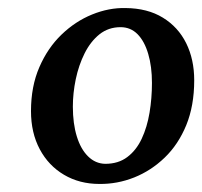

<svg xmlns="http://www.w3.org/2000/svg" viewBox="-20 -821 502 477"><path d="M292 -801Q346.5 -800.5 384.5 -777.2Q422.5 -754 442.5 -713.8Q462.5 -673.5 462.5 -621.5Q462.5 -558.5 442.8 -510.2Q423 -462 389.2 -429.5Q355.5 -397 313.5 -380.2Q271.5 -363.5 227 -364Q177.5 -364 139 -386.8Q100.5 -409.5 78.8 -450.2Q57 -491 57 -545Q57 -606.5 77.8 -654.2Q98.5 -702 132.8 -735Q167 -768 208.8 -785Q250.5 -802 292 -801ZM279.5 -753.5Q249.5 -753.5 227.2 -735.8Q205 -718 190.2 -688.5Q175.5 -659 168.2 -624.2Q161 -589.5 161 -556Q161 -514 170.8 -482.2Q180.5 -450.5 198.8 -432.5Q217 -414.5 241.5 -414Q274 -414 296.2 -430.8Q318.5 -447.5 332 -476.2Q345.5 -505 351.5 -541Q357.5 -577 357.5 -615Q357.5 -656 348.2 -687.2Q339 -718.5 321.8 -736Q304.5 -753.5 279.5 -753.5Z"/></svg>

Font: Merriweather 24pt SemiBold
Style: Italic
Weight: 600
Italic angle: -7.8°
Version: Version 2.101